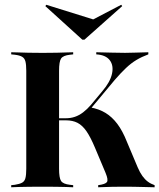

<svg xmlns="http://www.w3.org/2000/svg" viewBox="-20 -792 674 812"><path d="M149.2 -2.4Q123.4 -2.4 100 -2Q76.6 -1.6 58.5 -1.2Q40.3 -0.8 27.4 0V-8.9L42.7 -10.5Q62.9 -13.7 73.4 -19.4Q83.9 -25 87.5 -38.7Q91.1 -52.4 91.1 -78.2V-492.7Q91.1 -518.5 87.5 -532.3Q83.9 -546 73.4 -552Q62.9 -558.1 42.7 -560.5L27.4 -562.1V-571Q40.3 -571 58.5 -570.2Q76.6 -569.4 100 -569Q123.4 -568.5 149.2 -568.5H159.7H171Q197.6 -568.5 219.8 -569Q241.9 -569.4 259.7 -570.2Q277.4 -571 289.5 -571V-562.1L275.8 -560.5Q246.8 -557.3 238.3 -544.4Q229.8 -531.5 229.8 -492.7V-78.2Q229.8 -39.5 238.3 -26.6Q246.8 -13.7 275.8 -10.5L289.5 -8.9V0Q277.4 -0.8 259.7 -1.2Q241.9 -1.6 219.8 -2Q197.6 -2.4 171 -2.4H159.7ZM395.2 0V-8.9Q425.8 -12.9 432.3 -22.2Q438.7 -31.5 426.6 -60.5L381.5 -167.7Q362.9 -212.1 345.6 -237.1Q328.2 -262.1 307.7 -272.6Q287.1 -283.1 258.9 -283.1H223.4V-291.9H258.9Q279 -291.9 296.8 -298Q314.5 -304 331.5 -316.9Q348.4 -329.8 364.5 -348.4L412.9 -406.5Q446 -445.2 453.6 -479.8Q461.3 -514.5 444.4 -537.1Q427.4 -559.7 387.1 -562.1V-571Q422.6 -570.2 452.8 -569.4Q483.1 -568.5 508.9 -568.5Q529.8 -568.5 551.2 -569.4Q572.6 -570.2 607.3 -571V-562.1Q579 -551.6 556.9 -538.3Q534.7 -525 513.3 -504.8Q491.9 -484.7 465.3 -454L359.7 -327.4L361.3 -337.9Q398.4 -331.5 426.2 -314.5Q454 -297.6 476.2 -268.1Q498.4 -238.7 516.9 -191.9L562.1 -84.7Q571.8 -62.1 582.3 -47.6Q592.7 -33.1 605.2 -23.8Q617.7 -14.5 633.9 -8.9V0Q605.6 -0.8 585.1 -1.2Q564.5 -1.6 548.4 -2Q532.3 -2.4 515.3 -2.4Q487.1 -2.4 456.5 -2Q425.8 -1.6 395.2 0ZM492.7 -771.8 496.8 -766.1 337.1 -624.2H328.2L171.8 -766.1L175.8 -771.8L398.4 -702.4L327.4 -685.5Z"/></svg>

Font: Playfair 144pt SemiCondensed ExtraBold
Style: Regular
Weight: 800
Width: 4
Designer: Claus Eggers Sørensen
Foundry: Claus Eggers Sørensen
Version: Version 2.203